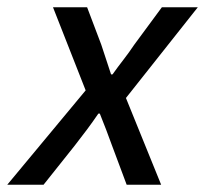

<svg xmlns="http://www.w3.org/2000/svg" viewBox="-63 -509 565 529"><path d="M-43 0 173 -260 83 -489H177L216 -386Q223 -365 229.5 -345Q236 -325 243 -304H247Q262 -325 277.5 -345Q293 -365 307 -386L383 -489H482L284 -239L381 0H286L246 -107Q238 -129 229.5 -151.5Q221 -174 212 -196H208Q193 -174 177 -152.5Q161 -131 143 -108L57 0Z"/></svg>

Font: Source Sans 3 Medium
Style: Italic
Weight: 500
Italic angle: -11°
Designer: Paul D. Hunt
Foundry: Adobe
Version: Version 3.052;hotconv 1.1.0;makeotfexe 2.6.0